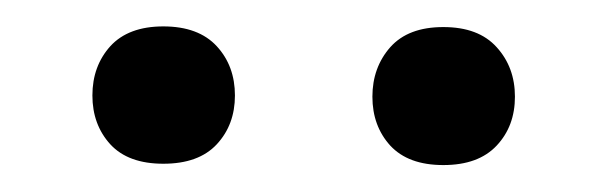

<svg xmlns="http://www.w3.org/2000/svg" viewBox="-20 -741 458 144"><path d="M49.3 -669.4C49.3 -654.8 53.8 -642.6 62.7 -632.8C71.7 -623 85 -618.2 102.5 -618.2C120.1 -618.2 133.5 -623 142.6 -632.8C151.7 -642.6 156.2 -654.8 156.2 -669.4C156.2 -684.1 151.7 -696.4 142.6 -706.3C133.5 -716.2 120.1 -721.2 102.5 -721.2C85 -721.2 71.7 -716.2 62.7 -706.3C53.8 -696.4 49.3 -684.1 49.3 -669.4ZM259.3 -668.5C259.3 -653.8 263.8 -641.6 272.7 -631.8C281.7 -622.1 294.9 -617.2 312.5 -617.2C330.1 -617.2 343.4 -622.1 352.5 -631.8C361.7 -641.6 366.2 -653.8 366.2 -668.5C366.2 -683.1 361.7 -695.5 352.5 -705.6C343.4 -715.7 330.1 -720.7 312.5 -720.7C294.9 -720.7 281.7 -715.7 272.7 -705.6C263.8 -695.5 259.3 -683.1 259.3 -668.5Z"/></svg>

Font: Roboto Condensed
Style: Regular
Weight: 400
Designer: Google
Version: Version 2.134; 2016